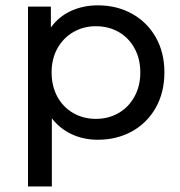

<svg xmlns="http://www.w3.org/2000/svg" viewBox="-20 -512 667 711"><path d="M469.2 -460.9C431.8 -481.8 389.5 -492.2 342.2 -492.2C306.1 -492.2 272.9 -485.3 242.9 -471.5C212.8 -457.7 188 -437.3 168.4 -410.3V-487.6H83.7V178.5H172V-73.6C192.3 -47.8 217 -28.2 246.1 -14.7C275.2 -1.2 307.3 5.5 342.2 5.5C389.5 5.5 431.8 -4.9 469.2 -25.8C506.6 -46.6 535.9 -75.9 557.1 -113.6C578.2 -151.3 588.8 -194.7 588.8 -243.8C588.8 -292.9 578.2 -336.1 557.1 -373.5C535.9 -410.9 506.6 -440.1 469.2 -460.9ZM419.1 -93.4C394.2 -79 366.2 -71.8 334.9 -71.8C304.2 -71.8 276.3 -79 251.2 -93.4C226 -107.8 206.4 -128 192.3 -154.1C178.2 -180.2 171.1 -210.1 171.1 -243.8C171.1 -277.5 178.3 -307.3 192.7 -333C207.2 -358.8 226.8 -378.9 251.6 -393.3C276.5 -407.7 304.2 -414.9 334.9 -414.9C366.2 -414.9 394.2 -407.9 419.1 -393.8C443.9 -379.7 463.5 -359.6 477.9 -333.5C492.4 -307.4 499.6 -277.5 499.6 -243.8C499.6 -210.1 492.4 -180.2 477.9 -154.1C463.5 -128 443.9 -107.8 419.1 -93.4Z"/></svg>

Font: Montserrat Ace
Style: Regular
Weight: 500
Designer: Julieta Ulanovsky
Foundry: Julieta Ulanovsky
Version: Version 1